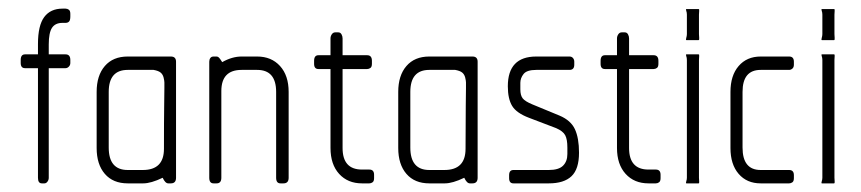

<svg xmlns="http://www.w3.org/2000/svg" viewBox="-20 -425 1995 445"><path d="M132 -267H93V-13Q93 -8 90 -4Q87 0 83 0H77Q68 0 68 -13V-267H38Q28 -267 28 -279V-286Q28 -299 38 -299H68V-323Q68 -366 82.5 -385.5Q97 -405 125 -405H132Q136 -405 139.5 -402.5Q143 -400 143 -393V-387Q143 -378 140 -375Q137 -372 132 -372H125Q108 -372 100.5 -360.5Q93 -349 93 -322V-299H132Q143 -299 143 -286V-279Q143 -274 139.5 -270.5Q136 -267 132 -267Z M376 0H370Q363 0 357 -13Q330 0 312 0H276Q242 0 223 -22Q204 -44 204 -82V-212Q204 -250 223 -272Q242 -294 276 -294H376Q388 -294 388 -282V-13Q388 0 376 0ZM361 -234Q361 -238 359 -246Q357 -253 352 -257Q347 -261 336 -263H276Q232 -263 232 -212V-83Q232 -31 276 -31H311Q360 -31 360 -80Q360 -148 360.5 -179Q361 -210 361 -221Z M637 0H630Q620 0 620 -13V-212Q620 -263 576 -263H540Q493 -263 493 -214V-13Q493 0 482 0H475Q465 0 465 -13V-282Q465 -287 467.5 -290.5Q470 -294 475 -294H482Q485 -294 487.5 -291.5Q490 -289 495 -281Q518 -294 540 -294H576Q609 -294 629 -272Q649 -250 649 -212V-13Q649 0 637 0Z M836 0H819Q786 0 766 -22Q746 -44 746 -82V-265H718Q708 -265 708 -277V-284Q708 -297 718 -297H746V-336Q746 -341 749 -345.5Q752 -350 757 -350H764Q769 -350 771.5 -345.5Q774 -341 774 -336V-297H831Q842 -297 842 -284V-277Q842 -270 838.5 -267.5Q835 -265 831 -265H774V-82Q774 -32 819 -32H836Q847 -32 847 -20V-12Q847 -5 843.5 -2.5Q840 0 836 0Z M1075 0H1069Q1062 0 1056 -13Q1029 0 1011 0H975Q941 0 922 -22Q903 -44 903 -82V-212Q903 -250 922 -272Q941 -294 975 -294H1075Q1087 -294 1087 -282V-13Q1087 0 1075 0ZM1060 -234Q1060 -238 1058 -246Q1056 -253 1051 -257Q1046 -261 1035 -263H975Q931 -263 931 -212V-83Q931 -31 975 -31H1010Q1059 -31 1059 -80Q1059 -148 1059.5 -179Q1060 -210 1060 -221Z M1252 0H1170Q1160 0 1160 -12V-19Q1160 -31 1170 -31H1252Q1275 -31 1285 -41Q1295 -51 1295 -68V-83Q1295 -102 1290 -111.5Q1285 -121 1269 -128L1206 -152Q1177 -163 1167 -179.5Q1157 -196 1157 -225Q1157 -294 1223 -294H1300Q1305 -294 1308 -290.5Q1311 -287 1311 -282V-275Q1311 -263 1300 -263H1223Q1201 -263 1193.5 -253.5Q1186 -244 1186 -233V-218Q1186 -204 1191.5 -197Q1197 -190 1214 -183L1277 -157Q1303 -146 1312.5 -125.5Q1322 -105 1322 -71Q1322 -33 1304.5 -16.5Q1287 0 1252 0Z M1500 0H1483Q1450 0 1430 -22Q1410 -44 1410 -82V-265H1382Q1372 -265 1372 -277V-284Q1372 -297 1382 -297H1410V-336Q1410 -341 1413 -345.5Q1416 -350 1421 -350H1428Q1433 -350 1435.5 -345.5Q1438 -341 1438 -336V-297H1495Q1506 -297 1506 -284V-277Q1506 -270 1502.5 -267.5Q1499 -265 1495 -265H1438V-82Q1438 -32 1483 -32H1500Q1511 -32 1511 -20V-12Q1511 -5 1507.5 -2.5Q1504 0 1500 0Z M1599 -332H1571Q1569 -332 1570.5 -337Q1572 -342 1572 -346V-391Q1572 -396 1570.5 -400Q1569 -404 1571 -404H1599Q1601 -404 1600.5 -400Q1600 -396 1600 -391V-346Q1600 -342 1600.5 -337Q1601 -332 1599 -332ZM1599 0H1571Q1569 0 1570.5 -4.5Q1572 -9 1572 -13V-286Q1572 -291 1570.5 -295Q1569 -299 1571 -299H1599Q1601 -299 1600.5 -295Q1600 -291 1600 -286V-13Q1600 -9 1600.5 -4.5Q1601 0 1599 0Z M1809 0H1743Q1711 0 1692 -22Q1673 -44 1673 -82V-212Q1673 -250 1692 -272Q1711 -294 1743 -294H1809Q1820 -294 1820 -282V-275Q1820 -269 1816.5 -266Q1813 -263 1809 -263H1743Q1701 -263 1701 -212V-83Q1701 -31 1743 -31H1809Q1820 -31 1820 -19V-12Q1820 -5 1816.5 -2.5Q1813 0 1809 0Z M1913 -332H1885Q1883 -332 1884.5 -337Q1886 -342 1886 -346V-391Q1886 -396 1884.5 -400Q1883 -404 1885 -404H1913Q1915 -404 1914.5 -400Q1914 -396 1914 -391V-346Q1914 -342 1914.5 -337Q1915 -332 1913 -332ZM1913 0H1885Q1883 0 1884.5 -4.5Q1886 -9 1886 -13V-286Q1886 -291 1884.5 -295Q1883 -299 1885 -299H1913Q1915 -299 1914.5 -295Q1914 -291 1914 -286V-13Q1914 -9 1914.5 -4.5Q1915 0 1913 0Z"/></svg>

Font: Chathura
Style: Regular
Weight: 300
Designer: Appaji Ambarisha Darbha
Foundry: Aditya Fonts
Version: Version 1.00 2015